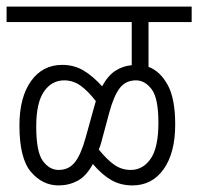

<svg xmlns="http://www.w3.org/2000/svg" viewBox="-20 -642 602 583"><path d="M0 -575V-622H562V-575H431V-439Q466 -426 489 -384.5Q512 -343 512 -264Q512 -178 477 -128.5Q442 -79 382 -79Q346 -79 317.5 -95.5Q289 -112 262 -144Q242 -107 215.5 -93Q189 -79 158 -79Q109 -79 74 -120Q39 -161 39 -261Q39 -346 74 -395.5Q109 -445 169 -445Q205 -445 233.5 -428Q262 -411 290 -380Q308 -413 331 -427.5Q354 -442 380 -444V-575ZM287 -208Q284 -197 280 -188Q304 -158 326.5 -142Q349 -126 377 -126Q414 -126 437.5 -160Q461 -194 461 -269Q461 -344 440.5 -371Q420 -398 393 -398Q362 -398 344 -375Q326 -352 312 -301ZM90 -258Q90 -181 110 -153.5Q130 -126 158 -126Q189 -126 207.5 -149.5Q226 -173 240 -224L265 -314Q268 -325 271 -335Q247 -366 224.5 -382Q202 -398 175 -398Q137 -398 113.5 -364Q90 -330 90 -258Z"/></svg>

Font: Noto Sans ExtraCondensed Light
Style: Italic
Weight: 300
Width: 2
Italic angle: -12°
Designer: Monotype Design Team
Foundry: Monotype Imaging Inc.
Version: Version 2.013; ttfautohint (v1.8.4.7-5d5b)